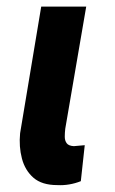

<svg xmlns="http://www.w3.org/2000/svg" viewBox="-20 -548 343 573"><path d="M103 -528.3H237.3L174.8 -164.1Q173.3 -151.4 173.3 -139.9Q173.3 -128.4 179 -120.6Q184.6 -112.8 200.2 -111.8Q209 -112.3 216.8 -113.3Q224.6 -114.3 232.9 -114.7L221.2 -7.3Q204.1 -0.5 186.5 2.4Q168.9 5.4 150.9 4.4Q105 4.4 79.8 -17.6Q54.7 -39.6 45.4 -75Q36.1 -110.4 40 -150.4Z"/></svg>

Font: Roboto Condensed
Style: Bold Italic
Weight: 700
Italic angle: -12°
Designer: Christian Robertson
Foundry: Google
Version: Version 3.0